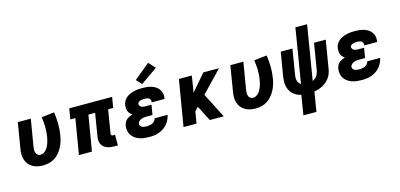

<svg xmlns="http://www.w3.org/2000/svg" viewBox="-81 -1328 4363 2094"><g transform="rotate(-15 2100.0 -281.0)"><path d="M253 8Q221 8 190.5 1.5Q160 -5 134.5 -20Q109 -35 90.5 -58.5Q72 -82 63 -111Q54 -140 54 -171.5Q54 -203 60 -235L107 -520H254L203 -216Q200 -198 200 -180.5Q200 -163 205.5 -147.5Q211 -132 224 -122Q237 -112 255 -112Q273 -112 290 -121Q307 -130 319.5 -144.5Q332 -159 341 -175.5Q350 -192 356 -209.5Q362 -227 366.5 -244.5Q371 -262 374 -280Q384 -337 382.5 -393Q381 -449 373 -504L517 -520Q526 -458 527.5 -393Q529 -328 518 -263Q513 -230 503 -197Q493 -164 477 -133Q461 -102 437.5 -74Q414 -46 384 -27Q354 -8 320 0Q286 8 253 8Z M1056 8Q1034 8 1013 5Q992 2 973 -5.5Q954 -13 938.5 -26Q923 -39 914 -57Q905 -75 903.5 -96.5Q902 -118 905 -140L948 -400H872L805 0H658L725 -400H668L688 -520H1172L1152 -400H1095L1052 -140Q1051 -134 1052 -128.5Q1053 -123 1056 -119Q1059 -115 1064.5 -113.5Q1070 -112 1076 -112H1096V8Z M1456 8Q1427 8 1398 5Q1369 2 1342.5 -7Q1316 -16 1293.5 -31.5Q1271 -47 1255.5 -69.5Q1240 -92 1234.5 -120Q1229 -148 1234 -178Q1237 -195 1245 -212.5Q1253 -230 1267.5 -242.5Q1282 -255 1299.5 -263.5Q1317 -272 1335 -278Q1321 -287 1309.5 -299.5Q1298 -312 1292 -328Q1286 -344 1285 -362Q1284 -380 1287 -398Q1290 -420 1302.5 -442Q1315 -464 1334 -479Q1353 -494 1375.5 -503.5Q1398 -513 1421 -518.5Q1444 -524 1467 -526Q1490 -528 1513 -528Q1540 -528 1566.5 -525Q1593 -522 1618 -514Q1643 -506 1664 -492Q1685 -478 1699.5 -457.5Q1714 -437 1719.5 -411Q1725 -385 1720 -358Q1720 -356 1719.5 -354Q1719 -352 1719 -350H1573Q1573 -351 1573 -351.5Q1573 -352 1574 -353Q1576 -365 1572 -376.5Q1568 -388 1559 -395.5Q1550 -403 1538 -405.5Q1526 -408 1513 -408Q1505 -408 1497 -408Q1489 -408 1481.5 -406.5Q1474 -405 1466 -403.5Q1458 -402 1450.5 -398.5Q1443 -395 1437 -388.5Q1431 -382 1429 -375Q1427 -362 1433.5 -351.5Q1440 -341 1450 -335.5Q1460 -330 1472.5 -328Q1485 -326 1498 -326H1565L1546 -215H1479Q1464 -215 1449 -213Q1434 -211 1419.5 -205.5Q1405 -200 1392.5 -188Q1380 -176 1378 -161Q1376 -148 1383.5 -137Q1391 -126 1403 -120.5Q1415 -115 1428.5 -113.5Q1442 -112 1456 -112Q1472 -112 1488 -114.5Q1504 -117 1519 -124.5Q1534 -132 1545.5 -145.5Q1557 -159 1560 -174H1706Q1700 -148 1688 -122Q1676 -96 1657.5 -74Q1639 -52 1614.5 -35.5Q1590 -19 1563.5 -9Q1537 1 1510 4.5Q1483 8 1456 8ZM1525 -570 1469 -630 1647 -777 1715 -703Z M1839 0 1926 -520H2072L2042 -334L2202 -520H2379L2150 -281L2293 0H2136L2047 -173L2008 -133L1986 0Z M2653 8Q2621 8 2590.5 1.5Q2560 -5 2534.5 -20Q2509 -35 2490.5 -58.5Q2472 -82 2463 -111Q2454 -140 2454 -171.5Q2454 -203 2460 -235L2507 -520H2654L2603 -216Q2600 -198 2600 -180.5Q2600 -163 2605.5 -147.5Q2611 -132 2624 -122Q2637 -112 2655 -112Q2673 -112 2690 -121Q2707 -130 2719.5 -144.5Q2732 -159 2741 -175.5Q2750 -192 2756 -209.5Q2762 -227 2766.5 -244.5Q2771 -262 2774 -280Q2784 -337 2782.5 -393Q2781 -449 2773 -504L2917 -520Q2926 -458 2927.5 -393Q2929 -328 2918 -263Q2913 -230 2903 -197Q2893 -164 2877 -133Q2861 -102 2837.5 -74Q2814 -46 2784 -27Q2754 -8 2720 0Q2686 8 2653 8Z M3135 215 3171 -7Q3145 -13 3121.5 -24.5Q3098 -36 3079.5 -53.5Q3061 -71 3049 -94Q3037 -117 3031 -142.5Q3025 -168 3026 -195.5Q3027 -223 3031 -251L3076 -520H3208L3161 -233Q3158 -217 3158 -201Q3158 -185 3162.5 -170Q3167 -155 3176 -142.5Q3185 -130 3198 -122L3299 -735H3431L3330 -121Q3344 -127 3357 -137.5Q3370 -148 3379 -161Q3388 -174 3393.5 -188.5Q3399 -203 3402 -218L3452 -520H3584L3531 -201Q3527 -176 3518 -152Q3509 -128 3494 -106.5Q3479 -85 3458.5 -67.5Q3438 -50 3415 -37.5Q3392 -25 3367.5 -17Q3343 -9 3318 -5L3282 215Z M3856 8Q3827 8 3798 5Q3769 2 3742.5 -7Q3716 -16 3693.5 -31.5Q3671 -47 3655.5 -69.5Q3640 -92 3634.5 -120Q3629 -148 3634 -178Q3637 -195 3645 -212.5Q3653 -230 3667.5 -242.5Q3682 -255 3699.5 -263.5Q3717 -272 3735 -278Q3721 -287 3709.5 -299.5Q3698 -312 3692 -328Q3686 -344 3685 -362Q3684 -380 3687 -398Q3690 -420 3702.5 -442Q3715 -464 3734 -479Q3753 -494 3775.5 -503.5Q3798 -513 3821 -518.5Q3844 -524 3867 -526Q3890 -528 3913 -528Q3940 -528 3966.5 -525Q3993 -522 4018 -514Q4043 -506 4064 -492Q4085 -478 4099.5 -457.5Q4114 -437 4119.5 -411Q4125 -385 4120 -358Q4120 -356 4119.5 -354Q4119 -352 4119 -350H3973Q3973 -351 3973 -351.5Q3973 -352 3974 -353Q3976 -365 3972 -376.5Q3968 -388 3959 -395.5Q3950 -403 3938 -405.5Q3926 -408 3913 -408Q3905 -408 3897 -408Q3889 -408 3881.5 -406.5Q3874 -405 3866 -403.5Q3858 -402 3850.5 -398.5Q3843 -395 3837 -388.5Q3831 -382 3829 -375Q3827 -362 3833.5 -351.5Q3840 -341 3850 -335.5Q3860 -330 3872.5 -328Q3885 -326 3898 -326H3965L3946 -215H3879Q3864 -215 3849 -213Q3834 -211 3819.5 -205.5Q3805 -200 3792.5 -188Q3780 -176 3778 -161Q3776 -148 3783.5 -137Q3791 -126 3803 -120.5Q3815 -115 3828.5 -113.5Q3842 -112 3856 -112Q3872 -112 3888 -114.5Q3904 -117 3919 -124.5Q3934 -132 3945.5 -145.5Q3957 -159 3960 -174H4106Q4100 -148 4088 -122Q4076 -96 4057.5 -74Q4039 -52 4014.5 -35.5Q3990 -19 3963.5 -9Q3937 1 3910 4.5Q3883 8 3856 8Z"/></g></svg>

Font: Iosevka SS04 Hv Ex Obl
Style: Regular
Weight: 900
Width: 7
Italic angle: -9°
Monospace: yes
Designer: Belleve Invis
Foundry: Belleve Invis
Version: Version 19.0.0; ttfautohint (v1.8.4)